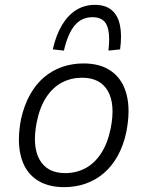

<svg xmlns="http://www.w3.org/2000/svg" viewBox="-20 -765 609 793"><path d="M245 8Q173 8 127 -25.5Q81 -59 65.5 -122.5Q50 -186 67 -274Q80 -331 104 -374Q128 -417 161.5 -445.5Q195 -474 236.5 -488.5Q278 -503 325 -503Q397 -503 442.5 -469Q488 -435 503.5 -372Q519 -309 502 -221Q490 -164 466 -121Q442 -78 408.5 -49.5Q375 -21 333.5 -6.5Q292 8 245 8ZM249 -50Q294 -50 331.5 -69.5Q369 -89 396.5 -130Q424 -171 437 -234Q457 -334 425.5 -389Q394 -444 319 -444Q275 -444 237.5 -425Q200 -406 172.5 -365.5Q145 -325 132 -262Q112 -161 143.5 -105.5Q175 -50 249 -50ZM244 -556 198 -561Q211 -619 235.5 -660.5Q260 -702 294.5 -723.5Q329 -745 372 -745Q415 -745 441 -723.5Q467 -702 475.5 -660.5Q484 -619 476 -561L428 -556Q436 -626 421.5 -660Q407 -694 362 -694Q317 -694 288.5 -660Q260 -626 244 -556Z"/></svg>

Font: Nunito Sans 7pt SemiCondensed Light
Style: Italic
Weight: 300
Width: 4
Italic angle: -9°
Designer: Vernon Adams
Foundry: Vernon Adams
Version: Version 3.101;gftools[0.9.27]